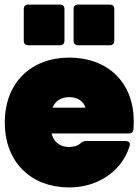

<svg xmlns="http://www.w3.org/2000/svg" viewBox="-20 -813 606 840"><path d="M354 -342H210C222 -372 248 -388 283 -388C320 -388 346 -369 354 -342ZM1 -277C1 -101 118 7 283 7C412 7 515 -68 547 -174C551 -187 544 -196 530 -196H356C346 -196 339 -192 331 -185C321 -176 306 -170 282 -170C250 -170 216 -185 206 -229H543C555 -229 563 -235 564 -248C565 -260 565 -274 565 -283C565 -455 449 -561 283 -561C118 -561 1 -453 1 -277ZM104 -615H242C255 -615 262 -622 262 -635V-773C262 -786 255 -793 242 -793H104C91 -793 84 -786 84 -773V-635C84 -622 91 -615 104 -615ZM322 -615H460C473 -615 480 -622 480 -635V-773C480 -786 473 -793 460 -793H322C309 -793 302 -786 302 -773V-635C302 -622 309 -615 322 -615Z"/></svg>

Font: Malmofest Black-Rounded
Style: Regular
Weight: 800
Designer: Jonny Pinhorn (Poppins), Kolossal
Version: Version 1.004;Glyphs 3.1.2 (3151)